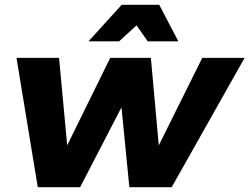

<svg xmlns="http://www.w3.org/2000/svg" viewBox="-20 -783 1043 803"><path d="M1003 -541 698 0H521L488 -334L315 0H138L49 -541H227L261 -175L441 -541H611L644 -175L826 -541ZM726 -610H598L551 -677L478 -610H350L489 -763H646Z"/></svg>

Font: Gontserrat
Style: Bold Italic
Weight: 700
Italic angle: -11.3°
Designer: Julieta Ulanovsky
Foundry: Julieta Ulanovsky
Version: Version 6.001